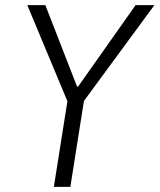

<svg xmlns="http://www.w3.org/2000/svg" viewBox="-20 -725 619 745"><path d="M189 0 247 -367 250 -312 86 -705H156L279 -389H283L506 -705H579L290 -312L311 -367L253 0Z"/></svg>

Font: Nunito Sans 7pt Condensed Light
Style: Italic
Weight: 300
Width: 3
Italic angle: -9°
Designer: Vernon Adams
Foundry: Vernon Adams
Version: Version 3.101;gftools[0.9.27]